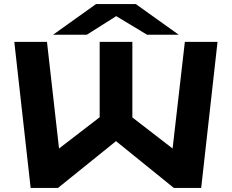

<svg xmlns="http://www.w3.org/2000/svg" viewBox="-20 -920 1135 940"><path d="M130 0 50 -715H210L269 -193L468 -346V-715H628V-345L825 -193L885 -715H1045L965 0H831L548 -229L264 0ZM240 -750 450 -900H645L855 -750H700L549 -841L405 -750Z"/></svg>

Font: Zen Dots
Style: Regular
Weight: 400
Designer: Yoshimichi Ohira
Foundry: A-1 Corp ZenFonts
Version: Version 1.000; ttfautohint (v1.8.3)